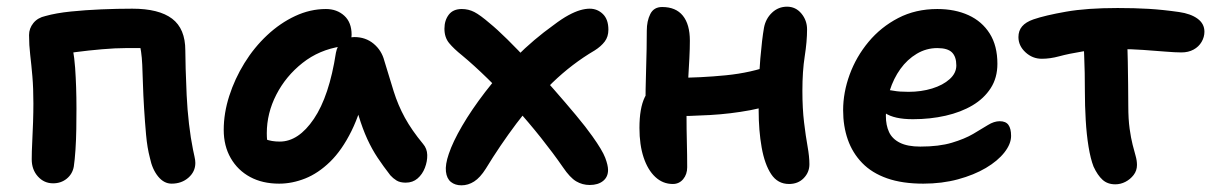

<svg xmlns="http://www.w3.org/2000/svg" viewBox="-20 -540 3627 575"><path d="M494 10Q471 10 453.5 -11.5Q436 -33 429 -67Q421 -97 417.5 -136Q414 -175 411.5 -215.5Q409 -256 408 -290.5Q407 -325 406 -346Q405 -368 402.5 -385Q400 -402 397 -417L423 -396H357Q326 -396 285.5 -392.5Q245 -389 207 -384Q169 -379 143 -372L185 -451Q201 -394 205 -337Q209 -280 209 -215Q209 -186 208.5 -153.5Q208 -121 206 -91Q204 -61 201 -41Q197 -19 180 -5Q163 9 139 9Q112 9 93.5 -11.5Q75 -32 75 -63Q75 -85 76.5 -114Q78 -143 79 -174Q80 -205 80 -230Q80 -276 77 -311Q74 -346 70.5 -375.5Q67 -405 67 -435Q67 -455 80 -471Q93 -487 116 -492Q148 -501 192 -505.5Q236 -510 284 -512Q332 -514 376 -514Q456 -514 495.5 -484Q535 -454 535 -389Q535 -370 536 -334Q537 -298 539 -255Q541 -212 546 -169Q551 -126 558 -92Q560 -82 562.5 -71Q565 -60 565 -52Q565 -26 544.5 -8Q524 10 494 10Z M816 10Q766 10 729 -10Q692 -30 671 -66.5Q650 -103 650 -151Q650 -201 666.5 -252.5Q683 -304 712 -351Q741 -398 780 -434.5Q819 -471 864 -492Q909 -513 956 -513Q989 -513 1011 -493Q1033 -473 1033 -436Q1033 -421 1024.5 -412.5Q1016 -404 1002 -401Q936 -391 886 -351.5Q836 -312 807.5 -256.5Q779 -201 779 -141Q779 -120 782.5 -102.5Q786 -85 797 -58L734 -149Q758 -130 775.5 -123Q793 -116 818 -116Q874 -116 920 -184Q966 -252 986 -382Q990 -404 1005 -416.5Q1020 -429 1041 -429Q1075 -429 1099 -409Q1123 -389 1131 -358Q1146 -308 1159 -266.5Q1172 -225 1192.5 -187.5Q1213 -150 1247 -109Q1259 -95 1259.5 -76Q1260 -57 1252.5 -37.5Q1245 -18 1230.5 -5.5Q1216 7 1195 7Q1178 7 1167.5 0.5Q1157 -6 1149 -15Q1128 -42 1111 -67.5Q1094 -93 1080 -123.5Q1066 -154 1054 -193.5Q1042 -233 1032 -286L1079 -289Q1061 -205 1032.5 -147.5Q1004 -90 968.5 -55.5Q933 -21 894 -5.5Q855 10 816 10Z M1362 15Q1343 15 1330.5 5Q1318 -5 1315.5 -26Q1313 -47 1324 -79Q1336 -115 1364 -163Q1392 -211 1433 -264.5Q1474 -318 1526 -370Q1578 -422 1638 -465Q1663 -484 1682.5 -494.5Q1702 -505 1717.5 -509.5Q1733 -514 1746 -514Q1769 -514 1785.5 -498Q1802 -482 1802 -451Q1802 -430 1791 -415.5Q1780 -401 1761 -389Q1693 -349 1634.5 -292.5Q1576 -236 1526.5 -170Q1477 -104 1435 -35Q1418 -8 1400 3.5Q1382 15 1362 15ZM1746 14Q1724 14 1705.5 3Q1687 -8 1666 -39Q1637 -81 1600 -127.5Q1563 -174 1522 -219.5Q1481 -265 1440 -305Q1399 -345 1364 -374Q1339 -394 1325 -411Q1311 -428 1311 -454Q1311 -479 1324 -496Q1337 -513 1363 -513Q1383 -513 1400.5 -504Q1418 -495 1447 -470Q1468 -453 1499.5 -422Q1531 -391 1567 -352Q1603 -313 1638.5 -272.5Q1674 -232 1704.5 -195.5Q1735 -159 1754 -132Q1784 -90 1792.5 -67.5Q1801 -45 1801 -31Q1801 -10 1786 2Q1771 14 1746 14Z M1995 11Q1965 11 1942.5 -10Q1920 -31 1907.5 -68.5Q1895 -106 1895 -157Q1895 -216 1911 -249Q1927 -282 1947 -294Q1957 -302 1971.5 -304.5Q1986 -307 2004 -307Q2077 -307 2153.5 -314.5Q2230 -322 2294 -346L2336 -243Q2286 -221 2227 -210Q2168 -199 2106.5 -195.5Q2045 -192 1987 -192L1913 -213Q1913 -272 1915 -334Q1917 -396 1917 -448Q1917 -477 1927.5 -498Q1938 -519 1963 -519Q2004 -519 2025 -493Q2046 -467 2046 -418Q2046 -395 2044.5 -365Q2043 -335 2041 -303Q2039 -271 2037.5 -242.5Q2036 -214 2036 -195Q2036 -152 2037 -114Q2038 -76 2038 -39Q2038 -18 2026 -3.5Q2014 11 1995 11ZM2343 11Q2309 11 2289.5 -18.5Q2270 -48 2261 -98.5Q2252 -149 2252 -210Q2252 -306 2257 -364.5Q2262 -423 2268 -457Q2273 -484 2292 -502Q2311 -520 2337 -520Q2363 -520 2380 -499.5Q2397 -479 2397 -452Q2397 -416 2390 -371.5Q2383 -327 2383 -268Q2383 -215 2388 -173.5Q2393 -132 2398.5 -101.5Q2404 -71 2404 -48Q2404 -24 2387 -6.5Q2370 11 2343 11Z M2745 10Q2682 10 2636.5 -6Q2591 -22 2562 -52Q2533 -82 2519 -122Q2505 -162 2505 -210Q2505 -263 2524.5 -316.5Q2544 -370 2581 -414.5Q2618 -459 2670 -486Q2722 -513 2787 -513Q2840 -513 2880.5 -494.5Q2921 -476 2944 -439.5Q2967 -403 2967 -349Q2967 -307 2947 -276Q2927 -245 2892.5 -224.5Q2858 -204 2812 -193.5Q2766 -183 2714 -183Q2658 -183 2630.5 -201.5Q2603 -220 2603 -244Q2603 -258 2609.5 -264.5Q2616 -271 2631 -271Q2642 -271 2657.5 -268Q2673 -265 2701 -265Q2739 -265 2771.5 -275Q2804 -285 2824 -303Q2844 -321 2844 -344Q2844 -370 2831 -383Q2818 -396 2787 -396Q2754 -396 2725.5 -379Q2697 -362 2676.5 -333.5Q2656 -305 2644.5 -268.5Q2633 -232 2633 -193Q2633 -165 2642.5 -144.5Q2652 -124 2675 -112.5Q2698 -101 2736 -101Q2792 -101 2830.5 -112.5Q2869 -124 2894.5 -139Q2920 -154 2938.5 -165.5Q2957 -177 2974 -177Q2992 -177 3000 -166Q3008 -155 3008 -133Q3008 -109 2988 -83.5Q2968 -58 2932.5 -37Q2897 -16 2849 -3Q2801 10 2745 10Z M3100 -364Q3072 -364 3051 -383.5Q3030 -403 3030 -429Q3030 -448 3041 -461Q3052 -474 3075 -482Q3110 -494 3172.5 -505Q3235 -516 3327 -516Q3378 -516 3420 -513.5Q3462 -511 3511 -504Q3546 -499 3566.5 -484Q3587 -469 3587 -445Q3587 -429 3578.5 -414.5Q3570 -400 3554.5 -391.5Q3539 -383 3518 -383Q3500 -383 3469.5 -385.5Q3439 -388 3403.5 -390.5Q3368 -393 3333 -393Q3265 -393 3222.5 -386Q3180 -379 3152.5 -371.5Q3125 -364 3100 -364ZM3320 12Q3297 12 3282 -1.5Q3267 -15 3255 -41Q3246 -64 3240 -100.5Q3234 -137 3231.5 -180.5Q3229 -224 3229 -265Q3229 -326 3227 -370Q3225 -414 3225 -442L3356 -449Q3355 -439 3356 -414Q3357 -389 3357.5 -355.5Q3358 -322 3358.5 -287Q3359 -252 3359 -222Q3359 -183 3363 -154.5Q3367 -126 3372 -106.5Q3377 -87 3381 -73Q3385 -59 3385 -46Q3385 -29 3375 -16Q3365 -3 3350.5 4.5Q3336 12 3320 12Z"/></svg>

Font: Shantell Sans SemiBold
Style: Regular
Weight: 600
Designer: Stephen Nixon, Anya Danilova, Shantell Martin
Foundry: Arrow Type
Version: Version 1.011;[c5ecc13dd]